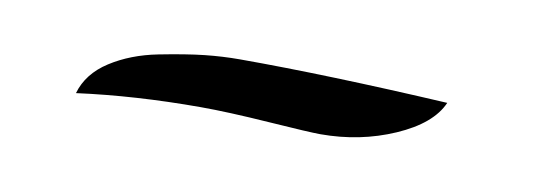

<svg xmlns="http://www.w3.org/2000/svg" viewBox="-25 -272 557 196"><g transform="rotate(10 253.5 -173.5)"><path d="M55 -142Q61 -163 82 -176.5Q103 -190 131 -195.5Q159 -201 177.5 -203Q196 -205 214 -205Q304 -205 430 -198Q420 -175 384.5 -159.5Q349 -144 308 -144Q297 -144 254 -147Q211 -150 183 -150Q115 -150 55 -142Z"/></g></svg>

Font: TypoPRO Dancing Script
Style: Bold
Weight: 700
Designer: Pablo Impallari
Foundry: Pablo Impallari. www.impallari.com Igino Marini. www.ikern.com
Version: Version 1.002